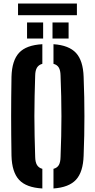

<svg xmlns="http://www.w3.org/2000/svg" viewBox="-20 -1058 540 1086"><path d="M219.5 8Q128.5 3 88 -40.8Q47.5 -84.5 45 -177Q44 -238.5 43.5 -293.2Q43 -348 43 -400.8Q43 -453.5 43.5 -508.2Q44 -563 45 -623.5Q47.5 -716 88 -759.5Q128.5 -803 219.5 -808V-697Q199 -691.5 189.2 -675.5Q179.5 -659.5 179 -630.5Q177 -570.5 175.8 -513.8Q174.5 -457 174.5 -401.2Q174.5 -345.5 175.8 -288.5Q177 -231.5 179 -170.5Q179.5 -141 189.2 -124.8Q199 -108.5 219.5 -103ZM282.5 8V-103Q303.5 -108.5 312.8 -124.5Q322 -140.5 322.5 -170.5Q325 -231 326.2 -287.8Q327.5 -344.5 327.5 -400.2Q327.5 -456 326.2 -513Q325 -570 322.5 -630.5Q322 -659.5 312.8 -675.5Q303.5 -691.5 282.5 -697V-808Q370 -802 410 -758.5Q450 -715 453 -623.5Q455.5 -563 456.5 -508.2Q457.5 -453.5 457.5 -400.5Q457.5 -347.5 456.5 -292.8Q455.5 -238 453 -177Q450 -85 410 -41.5Q370 2 282.5 8ZM277 -840V-931H368V-840ZM133 -840V-931H224V-840ZM82 -1038H415V-972H82Z"/></svg>

Font: Big Shoulders Stencil Text Thin ExtraBold
Style: Regular
Weight: 800
Version: Version 2.001